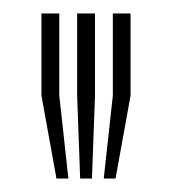

<svg xmlns="http://www.w3.org/2000/svg" viewBox="-20 -820 256 285"><path d="M134 -555 147.5 -678.2V-800H173.8V-678.2L151.5 -555ZM63.8 -555 41.5 -678.2V-800H68V-678.2L81.5 -555ZM99 -555 94.5 -678.2V-800H121V-678.2L116.5 -555Z"/></svg>

Font: Big Shoulders Inline Text Thin ExtraBold
Style: Regular
Weight: 800
Version: Version 2.002